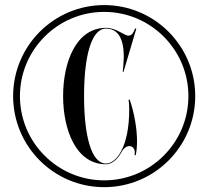

<svg xmlns="http://www.w3.org/2000/svg" viewBox="-20 -738 841 775"><path d="M400.5 -717.5C197.5 -717.5 33 -553 33 -350C33 -147 197.5 17.5 400.5 17.5C603.5 17.5 768 -147 768 -350C768 -553 603.5 -717.5 400.5 -717.5ZM400.5 -10C213 -10 60.5 -162.5 60.5 -350C60.5 -537.5 213 -690 400.5 -690C588 -690 740.5 -537.5 740.5 -350C740.5 -162.5 588 -10 400.5 -10ZM498.9 -334.9C500.5 -327.9 501.6 -312.5 501.6 -296.4C501.6 -144.1 449.3 -77.9 407.8 -77.9C348.5 -77.9 319.3 -190.2 319.3 -350.2C319.3 -510.2 348.5 -622.6 407.8 -622.6C473.1 -622.6 484.7 -549.5 477.8 -473.3L475.4 -447.9H478.5L530.1 -621.8L525.4 -623.3C517.8 -603.3 510.8 -594.1 498.5 -594.1C480.8 -594.1 450.8 -625.6 407.8 -625.6C286.2 -625.6 234.7 -485.6 234.7 -350.3C234.7 -214.9 286.2 -74.9 407.8 -74.9C428.1 -74.9 452 -89.9 471.2 -125.3C480.4 -141.4 492 -148.3 502.4 -148.3C517 -148.3 527.8 -134.1 523.1 -111.8H527.8C531.2 -127.6 533.1 -146.4 533.1 -167.2C533.1 -217.6 522.8 -279.5 503.5 -336.4Z"/></svg>

Font: Picaflor 96 pt
Style: Regular
Weight: 400
Designer: Ariel Martín Pérez
Foundry: Tunera Type Foundry
Version: Version 1.000;hotconv 1.0.109;makeotfexe 2.5.65596